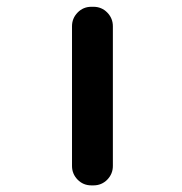

<svg xmlns="http://www.w3.org/2000/svg" viewBox="-20 -568 540 569"><path d="M251 -18.6Q226.6 -18.6 210 -35.6Q193.4 -52.7 193.4 -76.2V-490.2Q193.4 -513.7 210 -530.8Q226.6 -547.9 251 -547.9H256.8Q281.2 -547.9 297.9 -530.8Q314.5 -513.7 314.5 -490.2V-76.2Q314.5 -52.7 297.9 -35.6Q281.2 -18.6 256.8 -18.6Z"/></svg>

Font: Rounded Mgen+ 1m medium
Style: Regular
Weight: 500
Designer: [Source Han Sans]
Ryoko NISHIZUKA  (kana & ideographs); Paul D. Hunt (Latin, Greek & Cyrillic); Wenlong ZHANG  (bopomofo
Version: Version 1.059.20150602